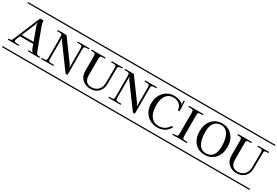

<svg xmlns="http://www.w3.org/2000/svg" viewBox="47 -1659 3772 2610"><g transform="rotate(30 1933.0 -354.0)"><path d="M8.8 -127V-144H21Q47.4 -144 55.4 -151.9Q63.5 -159.7 79.1 -196.8L245.1 -596.2H300.8V-590.8V-582Q300.8 -557.6 311 -525.9L433.1 -196.8Q447.8 -160.2 456.3 -152.1Q464.8 -144 491.2 -144H505.9V-127H324.2V-144H393.1V-146Q372.1 -153.3 361.8 -183.1L336.9 -250H128.9L106.9 -196.8Q99.1 -175.8 99.1 -166Q99.1 -153.3 110.1 -148.7Q121.1 -144 148.9 -144H176.8V-127ZM327.1 -276.9 252 -481Q243.2 -505.4 243.2 -526.9H236.8Q236.8 -506.8 226.1 -481L140.1 -276.9ZM-8.8 -708H523.9V-690.9H-8.8ZM-8.8 -17.1H523.9V0H-8.8Z M504.9 -708H1055.7V-690.9H504.9ZM504.9 -17.1H1055.7V0H504.9ZM530.8 -581.1H668.5L902.8 -261.2Q919.4 -239.7 919.4 -225.1H926.8Q924.8 -244.6 924.8 -267.1V-511.2Q924.8 -546.4 915.8 -555.2Q906.7 -564 871.6 -564H845.7V-581.1H1029.8V-564H1003.9Q968.8 -564 959.7 -555.2Q950.7 -546.4 950.7 -511.2V-118.2H920.9L659.7 -474.1Q653.8 -481.9 649.2 -490.7Q644.5 -499.5 642.6 -504.9Q640.6 -510.3 640.6 -512.2H634.8Q635.7 -501 635.7 -470.2V-196.8Q635.7 -161.6 644.5 -152.8Q653.3 -144 688.5 -144H723.6V-127H530.8V-144H557.6Q592.8 -144 601.3 -152.8Q609.9 -161.6 609.9 -196.8V-511.2Q609.9 -546.4 601.3 -555.2Q592.8 -564 557.6 -564H530.8Z M1037.6 -708H1579.6V-690.9H1037.6ZM1037.6 -17.1H1579.6V0H1037.6ZM1063.5 -581.1H1282.2V-564H1256.3Q1221.2 -564 1212.4 -555.2Q1203.6 -546.4 1203.6 -511.2V-257.8Q1203.6 -197.8 1231.9 -166.3Q1260.3 -134.8 1313.5 -134.8Q1378.4 -134.8 1418 -176Q1457.5 -217.3 1457.5 -284.2L1459.5 -511.2Q1459.5 -546.4 1450.4 -555.2Q1441.4 -564 1406.2 -564H1378.4V-581.1H1553.2V-564H1536.6Q1502 -564 1493.7 -555.4Q1485.4 -546.9 1485.4 -511.2L1483.4 -284.2Q1483.4 -205.6 1436.8 -157.2Q1390.1 -108.9 1313.5 -108.9Q1232.4 -108.9 1182.9 -157.2Q1133.3 -205.6 1133.3 -284.2V-511.2Q1133.3 -546.4 1125 -555.2Q1116.7 -564 1081.5 -564H1063.5Z M1561.5 -708H2112.3V-690.9H1561.5ZM1561.5 -17.1H2112.3V0H1561.5ZM1587.4 -581.1H1725.1L1959.5 -261.2Q1976.1 -239.7 1976.1 -225.1H1983.4Q1981.4 -244.6 1981.4 -267.1V-511.2Q1981.4 -546.4 1972.4 -555.2Q1963.4 -564 1928.2 -564H1902.3V-581.1H2086.4V-564H2060.5Q2025.4 -564 2016.4 -555.2Q2007.3 -546.4 2007.3 -511.2V-118.2H1977.5L1716.3 -474.1Q1710.4 -481.9 1705.8 -490.7Q1701.2 -499.5 1699.2 -504.9Q1697.3 -510.3 1697.3 -512.2H1691.4Q1692.4 -501 1692.4 -470.2V-196.8Q1692.4 -161.6 1701.2 -152.8Q1710 -144 1745.1 -144H1780.3V-127H1587.4V-144H1614.3Q1649.4 -144 1658 -152.8Q1666.5 -161.6 1666.5 -196.8V-511.2Q1666.5 -546.4 1658 -555.2Q1649.4 -564 1614.3 -564H1587.4Z M2085.4 -708H2584.5V-690.9H2085.4ZM2085.4 -17.1H2584.5V0H2085.4ZM2549.3 -217.8Q2520.5 -164.6 2473.6 -136.7Q2426.8 -108.9 2365.2 -108.9Q2262.2 -108.9 2195.8 -176Q2129.4 -243.2 2129.4 -351.1Q2129.4 -461.4 2192.9 -530.3Q2256.3 -599.1 2354 -599.1Q2385.7 -599.1 2420.4 -589.4Q2455.1 -579.6 2482.4 -562Q2491.2 -555.7 2496.1 -539.1L2499 -540Q2494.1 -557.1 2494.1 -564.9L2493.2 -606.9L2510.3 -607.9L2518.1 -451.2L2493.2 -450.2L2492.2 -452.1Q2485.4 -512.7 2446.3 -543Q2407.2 -573.2 2354 -573.2Q2282.2 -573.2 2241.7 -519.3Q2201.2 -465.3 2201.2 -365.2Q2201.2 -254.9 2246.3 -194.8Q2291.5 -134.8 2371.1 -134.8Q2419.9 -134.8 2460.2 -159.2Q2500.5 -183.6 2525.4 -228Z M2565.4 -708H2862.3V-690.9H2565.4ZM2565.4 -17.1H2862.3V0H2565.4ZM2591.3 -127V-144H2618.2Q2653.3 -144 2661.9 -152.8Q2670.4 -161.6 2670.4 -196.8V-511.2Q2670.4 -546.4 2661.9 -555.2Q2653.3 -564 2618.2 -564H2591.3V-581.1H2819.3V-564H2793.5Q2758.3 -564 2749.3 -555.2Q2740.2 -546.4 2740.2 -511.2V-196.8Q2740.2 -161.6 2749.3 -152.8Q2758.3 -144 2793.5 -144H2819.3V-127Z M2844.2 -708H3369.1V-690.9H2844.2ZM2844.2 -17.1H3369.1V0H2844.2ZM3252.9 -318.8Q3252.9 -442.4 3214.4 -507.8Q3175.8 -573.2 3103 -573.2Q3033.7 -573.2 2996.8 -525.9Q2960 -478.5 2960 -389.2Q2960 -265.6 2998.5 -200.2Q3037.1 -134.8 3109.9 -134.8Q3179.2 -134.8 3216.1 -182.1Q3252.9 -229.5 3252.9 -318.8ZM2948 -176.3Q2888.2 -243.7 2888.2 -354Q2888.2 -464.4 2948 -531.7Q3007.8 -599.1 3106 -599.1Q3204.1 -599.1 3264.6 -531.7Q3325.2 -464.4 3325.2 -354Q3325.2 -243.7 3264.6 -176.3Q3204.1 -108.9 3106 -108.9Q3007.8 -108.9 2948 -176.3Z M3333 -708H3875V-690.9H3333ZM3333 -17.1H3875V0H3333ZM3358.9 -581.1H3577.6V-564H3551.8Q3516.6 -564 3507.8 -555.2Q3499 -546.4 3499 -511.2V-257.8Q3499 -197.8 3527.3 -166.3Q3555.7 -134.8 3608.9 -134.8Q3673.8 -134.8 3713.4 -176Q3752.9 -217.3 3752.9 -284.2L3754.9 -511.2Q3754.9 -546.4 3745.8 -555.2Q3736.8 -564 3701.7 -564H3673.8V-581.1H3848.6V-564H3832Q3797.4 -564 3789.1 -555.4Q3780.8 -546.9 3780.8 -511.2L3778.8 -284.2Q3778.8 -205.6 3732.2 -157.2Q3685.5 -108.9 3608.9 -108.9Q3527.8 -108.9 3478.3 -157.2Q3428.7 -205.6 3428.7 -284.2V-511.2Q3428.7 -546.4 3420.4 -555.2Q3412.1 -564 3377 -564H3358.9Z"/></g></svg>

Font: FoglihtenFr01
Style: Regular
Weight: 500
Version: Version 0.68